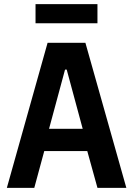

<svg xmlns="http://www.w3.org/2000/svg" viewBox="-20 -904 640 924"><path d="M449 0 400 -177H193L145 0H13L209 -698H391L588 0ZM301 -569H293L216 -284H378ZM151 -884H449V-792H151Z"/></svg>

Font: IBM Plex Mono SemiBold
Style: Regular
Weight: 600
Monospace: yes
Designer: Mike Abbink, Paul van der Laan, Pieter van Rosmalen
Foundry: Bold Monday
Version: Version 2.3